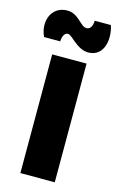

<svg xmlns="http://www.w3.org/2000/svg" viewBox="-131 -776 511 825"><g transform="rotate(15 125.0 -363.5)"><path d="M195 -576C263 -576 280 -652 259 -715H187C187 -692 178 -675 161 -675C133 -675 114 -727 63 -727C-7 -727 -35 -655 -5 -591H67C67 -608 74 -631 91 -631C110 -631 144 -576 195 -576ZM48 0H201V-528H48Z"/></g></svg>

Font: Bricolage Grotesque 10pt Condensed ExtraBold
Style: Regular
Weight: 800
Width: 3
Designer: Mathieu Triay
Foundry: Atelier Triay
Version: Version 1.000;gftools[0.9.29]